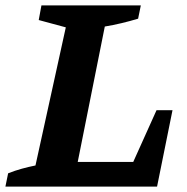

<svg xmlns="http://www.w3.org/2000/svg" viewBox="-39 -689 689 709"><path d="M539 -282H598L541 0H-19L-9 -49Q16 -59 41.5 -66Q67 -73 92 -78L204 -588L104 -615L114 -669H481L471 -620Q408 -601 348 -591L248 -91H453Z"/></svg>

Font: Piazzolla Thin ExtraBold
Style: Italic
Weight: 800
Italic angle: -11.3°
Version: Version 2.005